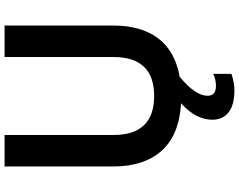

<svg xmlns="http://www.w3.org/2000/svg" viewBox="-123 -675 1048 842"><g transform="rotate(-90 401.0 -254.0)"><path d="M710 -758V-281Q710 -159 654 -84.5Q598 -10 485 10Q402 79 402 132Q402 169 445 169Q474 169 498 157V237Q459 250 426 250Q362 250 329.5 224.5Q297 199 297 153Q297 81 369 16Q230 8 161 -69Q92 -146 92 -281V-758H230V-281Q230 -102 401 -102Q572 -102 572 -281V-758Z"/></g></svg>

Font: Biryani
Style: Bold
Weight: 700
Designer: Dan Reynolds and Mathieu Reguer
Foundry: Dan Reynolds and Mathieu Reguer
Version: Version 1.004; ttfautohint (v1.1) -l 5 -r 5 -G 72 -x 0 -D la